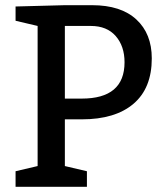

<svg xmlns="http://www.w3.org/2000/svg" viewBox="-20 -720 630 740"><path d="M125 -80V-620L40 -640V-695L230 -700H335Q446 -700 505.5 -645Q565 -590 565 -495Q565 -380 494.5 -320Q424 -260 295 -260H230V-80L315 -60V0H40V-60ZM230 -340H295Q460 -340 460 -480Q460 -542 426 -581Q392 -620 330 -620H230Z"/></svg>

Font: Bitter
Style: Regular
Weight: 400
Designer: Sol Matas
Foundry: Sol Matas
Version: Version 1.300;PS 001.300;hotconv 1.0.70;makeotf.lib2.5.58329